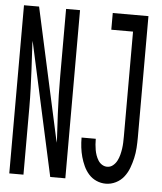

<svg xmlns="http://www.w3.org/2000/svg" viewBox="-53 -781 706 836"><g transform="rotate(5 300.0 -363.5)"><path d="M18 0V-735H84L212 -151V-165L206 -276Q204 -317 203 -358.5Q202 -400 202 -441V-735H263V0H197L69 -584V-570L75 -459Q77 -418 78.5 -376.5Q80 -335 80 -294V0ZM440 8Q419 8 399.5 -0.5Q380 -9 366 -24.5Q352 -40 343 -59.5Q334 -79 328.5 -99Q323 -119 320.5 -140Q318 -161 318 -182V-183H380Q380 -170 381 -158Q382 -146 384 -134.5Q386 -123 390 -111.5Q394 -100 400.5 -89.5Q407 -79 417.5 -72.5Q428 -66 440 -66Q454 -66 465 -75Q476 -84 482.5 -96.5Q489 -109 492.5 -122.5Q496 -136 498 -149.5Q500 -163 500.5 -177Q501 -191 501 -205V-662H406V-735H562V-205Q562 -182 560.5 -159Q559 -136 554 -114Q549 -92 541 -70.5Q533 -49 519 -31Q505 -13 484 -2.5Q463 8 440 8Z"/></g></svg>

Font: Iosevka Fixed Extended
Style: Regular
Weight: 400
Width: 7
Monospace: yes
Designer: Belleve Invis
Foundry: Belleve Invis
Version: Version 24.1.1; ttfautohint (v1.8.4)